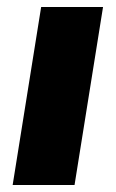

<svg xmlns="http://www.w3.org/2000/svg" viewBox="-20 -526 329 546"><path d="M16 0 97 -506H273L192 0Z"/></svg>

Font: Nunito Sans 7pt Condensed Black
Style: Italic
Weight: 900
Width: 3
Italic angle: -9°
Designer: Vernon Adams
Foundry: Vernon Adams
Version: Version 3.101;gftools[0.9.27]